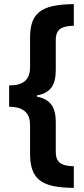

<svg xmlns="http://www.w3.org/2000/svg" viewBox="-20 -741 405 926"><path d="M336 165V61C271 59 249 40 249 -9V-153C249 -223 224 -262 158 -275V-281C223 -292 249 -330 249 -404V-548C249 -603 280 -615 336 -617V-721C172 -720 125 -674 125 -558V-418C125 -357 94 -329 24 -329V-226C95 -226 125 -195 125 -137V0C125 127 183 164 336 165Z"/></svg>

Font: Noto Sans Lao Looped ExtraCondensed
Style: Bold
Weight: 700
Width: 2
Designer: Mark Frömberg, Ben Mitchell
Foundry: The Fontpad Ltd
Version: Version 1.002